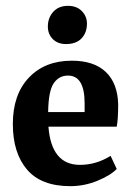

<svg xmlns="http://www.w3.org/2000/svg" viewBox="-20 -630 448 658"><path d="M221 8Q121 8 72.5 -49Q24 -106 24 -205Q24 -306 79 -364Q134 -422 226 -422Q302 -422 342.5 -383.5Q383 -345 385 -273Q385 -221 380 -196H146Q156 -65 254 -65Q310 -65 359 -96L380 -51Q359 -29 314 -10.5Q269 8 221 8ZM206 -479Q178 -479 161 -496Q144 -513 144 -539Q144 -569 162.5 -589.5Q181 -610 213 -610Q243 -610 260.5 -592Q278 -574 278 -549Q278 -518 259.5 -498.5Q241 -479 206 -479ZM213 -371Q182 -371 164 -344.5Q146 -318 145 -246H270V-276Q270 -371 213 -371Z"/></svg>

Font: Aikya
Style: Bold
Weight: 700
Designer: Neelakash Kshetrimayum (Latin subset based on Merriweather by Eben Sorkin)
Foundry: Brand New Type
Version: Version 1.00 b005